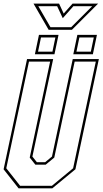

<svg xmlns="http://www.w3.org/2000/svg" viewBox="-22 -1020 556 1040"><path d="M78.5 0 -2.5 -103 124.5 -700H266L153.5 -172L177.5 -141.5H222.5L259.5 -172L372 -700H513.5L386.5 -103L261.5 0ZM87 -13.5H259L374 -108.5L497 -686.5H382.5L272 -166.5L225.5 -128H169.5L139 -166.5L249.5 -686.5H135L12 -108.5ZM375 -726 397 -831H503L481 -726ZM167 -726 189 -831H295L273 -726ZM184 -740H262L278 -817H200ZM392 -740H470L486 -817H408ZM241.5 -858.5 159.5 -1000.5H298L323 -946.5L371 -1000.5H509.5L367.5 -858.5ZM251.5 -872.5H363.5L477.5 -986.5H375.5L318 -921.5L287.5 -986.5H185.5Z"/></svg>

Font: Tourney Condensed Thin
Style: Italic
Weight: 100
Width: 3
Italic angle: -12°
Designer: Tyler Finck
Foundry: Etcetera Type Co
Version: Version 1.010; ttfautohint (v1.8.3)